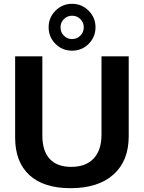

<svg xmlns="http://www.w3.org/2000/svg" viewBox="-20 -986 762 1016"><path d="M353 9.8Q210.9 9.8 135.5 -59.6Q60.1 -128.9 60.1 -257.8V-688H204.1V-269Q204.1 -187.5 242.9 -145.3Q281.7 -103 356.9 -103Q434.1 -103 475.6 -147.2Q517.1 -191.4 517.1 -273.9V-688H661.1V-265.1Q661.1 -134.3 580.3 -62.3Q499.5 9.8 353 9.8ZM485.4 -841.8Q485.4 -790.5 449.5 -754.2Q413.6 -717.8 361.3 -717.8Q309.1 -717.8 273.2 -754.2Q237.3 -790.5 237.3 -841.8Q237.3 -893.1 273.7 -929.4Q310.1 -965.8 361.3 -965.8Q412.6 -965.8 449 -929.4Q485.4 -893.1 485.4 -841.8ZM423.3 -841.8Q423.3 -866.7 405.5 -884.8Q387.7 -902.8 361.3 -902.8Q336.4 -902.8 318.4 -885.3Q300.3 -867.7 300.3 -841.8Q300.3 -814.5 318.4 -796.9Q336.4 -779.3 361.3 -779.3Q387.2 -779.3 405.3 -797.4Q423.3 -815.4 423.3 -841.8Z"/></svg>

Font: Arial
Style: Bold
Weight: 700
Designer: Steve Matteson
Foundry: Ascender Corporation
Version: Version 2.00.3